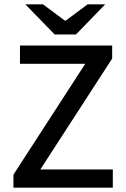

<svg xmlns="http://www.w3.org/2000/svg" viewBox="-20 -865 580 885"><path d="M42 0V-60L373 -571H72V-655H497V-595L166 -84H500V0ZM232 -706 97 -845H178L279 -770H283L384 -845H465L330 -706Z"/></svg>

Font: Source Sans 3 ExtraLight Medium
Style: Regular
Weight: 500
Version: Version 3.052;hotconv 1.1.0;makeotfexe 2.6.0